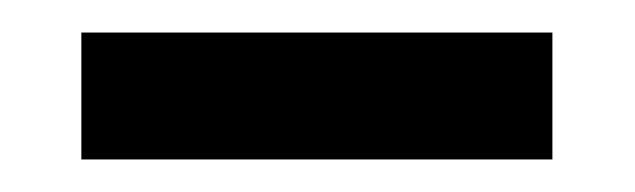

<svg xmlns="http://www.w3.org/2000/svg" viewBox="-20 -435 390 118"><path d="M30 -337V-415H319.5V-337Z"/></svg>

Font: Big Shoulders Display Thin SemiBold
Style: Regular
Weight: 600
Version: Version 2.002